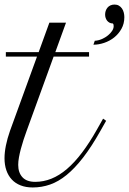

<svg xmlns="http://www.w3.org/2000/svg" viewBox="-64 -805 561 834"><path d="M-38.6 -578.6H104L150.4 -706.5H222.7L176.3 -578.6H322.8V-559.1H168.9L51.8 -236.8Q44.9 -217.8 38.3 -197.8Q31.7 -177.7 26.6 -158.4Q21.5 -139.2 18.3 -121.3Q15.1 -103.5 15.1 -88.9Q15.1 -55.2 33.4 -35.2Q51.8 -15.1 88.9 -15.1Q125 -15.1 159.2 -28.8Q193.4 -42.5 226.6 -70.8Q259.8 -99.1 292.5 -142.3Q325.2 -185.5 358.4 -244.6L383.8 -289.6L397 -280.3L371.6 -235.4Q333 -167 296.9 -120.4Q260.7 -73.7 225.3 -44.9Q189.9 -16.1 153.6 -3.4Q117.2 9.3 78.1 9.3Q48.3 9.3 25.4 0.2Q2.4 -8.8 -12.9 -25.4Q-28.3 -42 -36.4 -65.4Q-44.4 -88.9 -44.4 -117.7Q-44.4 -143.1 -38.3 -173.3Q-32.2 -203.6 -20.5 -236.8L96.7 -559.1H-38.6ZM347.7 -627.9Q363.8 -628.9 378.4 -635.3Q393.1 -641.6 404.5 -650.9Q416 -660.2 422.9 -670.7Q429.7 -681.2 429.7 -690.9Q429.7 -694.3 429.2 -697.3Q428.7 -700.2 426.3 -703.1Q418 -703.1 411.6 -706.5Q405.3 -710 401.1 -715.3Q397 -720.7 394.8 -727.5Q392.6 -734.4 392.6 -741.7Q392.6 -749.5 395 -757.3Q397.5 -765.1 402.6 -771.5Q407.7 -777.8 415.5 -781.5Q423.3 -785.2 433.6 -785.2Q444.3 -785.2 452.4 -780.5Q460.4 -775.9 465.8 -768.1Q471.2 -760.3 473.6 -750.5Q476.1 -740.7 476.1 -730.5Q476.1 -702.1 463.6 -679.9Q451.2 -657.7 431.9 -642.3Q412.6 -627 388.7 -618.9Q364.7 -610.8 341.8 -610.8Z"/></svg>

Font: Petit Formal Script
Style: Regular
Weight: 400
Version: Version 1.001; ttfautohint (v0.8) -G 200 -r 50